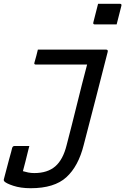

<svg xmlns="http://www.w3.org/2000/svg" viewBox="-29 -794 662 1014"><path d="M171 -532H531Q542 -532 540 -521Q509 -397 477 -275Q445 -153 413 -28Q385 84 321.5 142Q258 200 133 200Q80 200 41 187Q2 174 -7 163Q-10 158 -9 154Q-3 132 4 104.5Q11 77 18 51.5Q25 26 30 8Q35 -10 35 -12Q38 -23 48 -23H126L122 -8Q113 29 105 60.5Q97 92 92 110Q105 114 120 117Q135 120 152 120Q222 120 263 84.5Q304 49 323 -28Q351 -135 377 -241Q403 -347 431 -453H161Q149 -453 153 -464Q158 -481 162.5 -498Q167 -515 171 -532ZM489 -774H604Q615 -774 612 -763L587 -665H472Q461 -665 464 -676Z"/></svg>

Font: Recursive Mn Lnr St
Style: Italic
Weight: 400
Italic angle: -15°
Monospace: yes
Version: Version 1.079;hotconv 1.0.112;makeotfexe 2.5.65598; ttfautoh